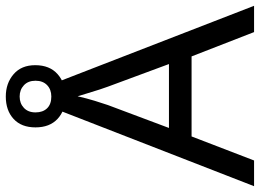

<svg xmlns="http://www.w3.org/2000/svg" viewBox="-140 -778 918 679"><g transform="rotate(-90 319.5 -439.0)"><path d="M545 0 459 -221H176L91 0H0L279 -717H360L638 0ZM352 -517Q349 -525 342 -546Q335 -567 328.5 -589.5Q322 -612 318 -624Q311 -593 302 -563.5Q293 -534 287 -517L206 -301H432ZM317 -667Q268 -667 238 -695Q208 -723 208 -773Q208 -823 238 -850.5Q268 -878 317 -878Q364 -878 396 -850.5Q428 -823 428 -774Q428 -723 396.5 -695Q365 -667 317 -667ZM317 -717Q342 -717 357.5 -732Q373 -747 373 -773Q373 -799 357 -814Q341 -829 317 -829Q293 -829 277 -814Q261 -799 261 -773Q261 -747 275.5 -732Q290 -717 317 -717Z"/></g></svg>

Font: Noto Sans Lydian
Style: Regular
Weight: 400
Designer: Monotype Design Team
Foundry: Monotype Imaging Inc.
Version: Version 2.002; ttfautohint (v1.8.4.7-5d5b)